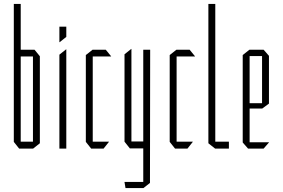

<svg xmlns="http://www.w3.org/2000/svg" viewBox="-20 -753 1432 973"><path d="M50 -35V-733H85V-35ZM77 0 50 -34V-35H147V0ZM147 0V-467H182V-27L148 0ZM85 -467V-501H155L182 -468V-467Z M281 0V-476L315 -503H316V0ZM281 -539V-618H316V-566L282 -539Z M442 0 415 -34V-35H532V-34L505 0ZM415 -35V-474L449 -501H450V-35ZM450 -467V-501H516L543 -468V-467Z M706 200V-501H741L740 174L707 200ZM616 200 611 170V169H706V200ZM638 -1 611 -35V-36H706V-1ZM611 -36V-478L645 -505H646V-36Z M867 0 840 -34V-35H957V-34L930 0ZM840 -35V-474L874 -501H875V-35ZM875 -467V-501H941L968 -468V-467Z M1070 0 1036 -27V-733H1071V0ZM1071 0V-35H1140V0Z M1237 0 1210 -31V-32H1343V-31L1316 0ZM1210 -32V-474L1244 -501H1245V-32ZM1245 -203V-230H1308V-203ZM1245 -469V-501H1316L1343 -470V-469ZM1308 -203V-469H1343V-228L1309 -203Z"/></svg>

Font: Foldit ExtraLight
Style: Regular
Weight: 250
Version: Version 1.003